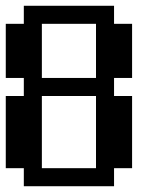

<svg xmlns="http://www.w3.org/2000/svg" viewBox="-20 -645 540 665"><path d="M0 -562.5H62.5V-625H375V-562.5H437.5V-375H375V-312.5H437.5V-62.5H375V0H62.5V-62.5H0V-312.5H62.5V-375H0ZM125 -562.5V-375H312.5V-562.5ZM125 -312.5V-62.5H312.5V-312.5Z"/></svg>

Font: NeoDunggeunmo Code
Style: Regular
Weight: 400
Monospace: yes
Version: Version 1.600